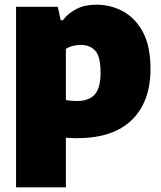

<svg xmlns="http://www.w3.org/2000/svg" viewBox="-20 -579 688 819"><path d="M48.5 220V-550H226.5L239 -492.5H248Q271 -523 306.5 -541Q342 -559 390.5 -559Q452.5 -559 505 -530.5Q557.5 -502 589.8 -441.8Q622 -381.5 622 -285.5Q622 -145 542.2 -67.2Q462.5 10.5 307.5 10.5Q295 10.5 283.2 9.8Q271.5 9 261 8.5V220ZM307 -148Q358.5 -148 383.8 -175.5Q409 -203 409 -269.5Q409 -338.5 386 -363Q363 -387.5 324.5 -387.5Q307.5 -387.5 290.8 -383.2Q274 -379 261 -370.5V-152Q271 -150.5 283.2 -149.2Q295.5 -148 307 -148Z"/></svg>

Font: Encode Sans Black
Style: Regular
Weight: 900
Designer: Multiple Designers
Foundry: Impallari Type
Version: Version 3.002; ttfautohint (v1.8.3) -l 8 -r 50 -G 200 -x 14 